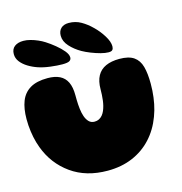

<svg xmlns="http://www.w3.org/2000/svg" viewBox="-125 -972 1049 1106"><g transform="rotate(-15 400.0 -419.0)"><path d="M382 21.5Q254 21.5 164.8 -42Q75.5 -105.5 36 -211.5Q30 -227.5 25.2 -244Q20.5 -260.5 17 -277.5Q13.5 -294.5 11 -312.5Q8.5 -330.5 7.2 -349Q6 -367.5 6 -386.5Q6 -449 23.2 -493Q40.5 -537 79.5 -560.2Q118.5 -583.5 183.5 -583.5Q227 -583.5 255.8 -569.2Q284.5 -555 299 -525Q313.5 -495 313.5 -447Q313.5 -433 313.8 -418.8Q314 -404.5 315 -391Q316 -377.5 317.5 -364.8Q319 -352 321.5 -340.5Q324 -329 327.5 -319Q335 -297.5 348 -284.2Q361 -271 381.5 -271Q396.5 -271 408.2 -277Q420 -283 428.8 -293.5Q437.5 -304 443.5 -318Q449 -331 452.8 -345.8Q456.5 -360.5 458.5 -376.5Q460.5 -392.5 461.5 -409.2Q462.5 -426 462.5 -442Q462.5 -491 479.8 -522.2Q497 -553.5 530.5 -568.5Q564 -583.5 611.5 -583.5Q667.5 -583.5 697.5 -562.8Q727.5 -542 738.8 -501Q750 -460 750 -399Q750 -378 748.8 -358Q747.5 -338 745 -318.5Q742.5 -299 738.8 -280.5Q735 -262 730 -244.2Q725 -226.5 718.5 -209.5Q692 -138 644.2 -86.2Q596.5 -34.5 530.5 -6.5Q464.5 21.5 382 21.5ZM288 -638Q259 -638 218 -643Q177 -648 146 -658.5Q116 -668.5 90 -684.5Q64 -700.5 48 -721.2Q32 -742 32 -767Q32 -797 51.8 -812Q71.5 -827 104.5 -827Q124 -827 145.8 -821.2Q167.5 -815.5 188.8 -806.2Q210 -797 227 -786Q253 -769.5 279.2 -748Q305.5 -726.5 323.5 -704.8Q341.5 -683 341.5 -665Q341.5 -652 330.5 -645Q319.5 -638 288 -638ZM563 -636Q543.5 -636 516.2 -643.2Q489 -650.5 461.2 -661.5Q433.5 -672.5 413 -684Q375 -705.5 347.8 -735.5Q320.5 -765.5 320.5 -799Q320.5 -827 337 -843Q353.5 -859 383.5 -859Q423.5 -859 456.5 -840Q489.5 -821 517 -793.5Q547.5 -764.5 570 -728Q592.5 -691.5 592.5 -664.5Q592.5 -651 586.5 -643.5Q580.5 -636 563 -636Z"/></g></svg>

Font: Gluten Black
Style: Regular
Weight: 900
Designer: Tyler Finck
Foundry: Etcetera Type Company
Version: Version 1.300